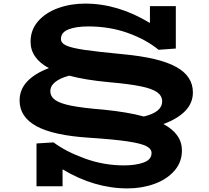

<svg xmlns="http://www.w3.org/2000/svg" viewBox="-20 -720 1162 1068"><path d="M889 -30Q992 25 992 117Q992 182 950 230Q908 278 838.5 303Q769 328 689 328Q505 328 328 222V316H183V78L278 72Q344 122 450 161Q556 200 670 200Q735 200 779 184Q823 168 823 131Q823 107 792 92Q761 77 686.5 66Q612 55 474 46Q275 33 182 -18.5Q89 -70 89 -161Q89 -222 131.5 -267Q174 -312 252 -341Q150 -396 150 -488Q150 -554 192 -602Q234 -650 303.5 -675Q373 -700 453 -700Q637 -700 814 -592V-686H958V-450L862 -443Q793 -500 691.5 -536.5Q590 -573 471 -573Q403 -573 361 -556.5Q319 -540 319 -503Q319 -480 349 -466.5Q379 -453 450 -442.5Q521 -432 668 -418Q868 -399 960.5 -347.5Q1053 -296 1053 -206Q1053 -147 1010.5 -103Q968 -59 889 -30ZM780 -72Q882 -96 882 -156Q882 -187 854 -207Q826 -227 762.5 -240Q699 -253 585 -263Q455 -275 365 -299Q315 -286 287.5 -264Q260 -242 260 -213Q260 -183 287.5 -163.5Q315 -144 379 -131.5Q443 -119 557 -110Q694 -96 780 -72Z"/></svg>

Font: BioRhyme Expanded ExtraBold
Style: Regular
Weight: 800
Width: 7
Designer: Aoife Mooney
Foundry: Aoife Mooney Type
Version: Version 1.000